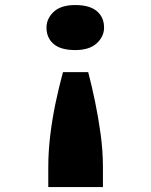

<svg xmlns="http://www.w3.org/2000/svg" viewBox="-20 -561 599 762"><path d="M330.1 -274.6Q344.3 -220.4 357.4 -157.2Q370.5 -94.1 379.5 -27.9Q388.5 38.3 388.5 102.9V181.5H171.6V102.9Q171.6 40.6 179.6 -25.5Q187.6 -91.7 201.2 -155.4Q214.8 -219.1 229.9 -274.6ZM278.7 -541Q335.8 -541 364.4 -516.8Q393 -492.5 393 -451.6Q393 -416.3 364.1 -389.3Q335.2 -362.3 278.7 -362.3Q221.1 -362.3 192.8 -386.5Q164.5 -410.8 164.5 -451.6Q164.5 -487 193.1 -514Q221.7 -541 278.7 -541Z"/></svg>

Font: Lexend Tera
Style: Regular
Weight: 400
Designer: Bonnie Shaver-Troup, Thomas Jockin
Foundry: Lexend
Version: Version 1.007